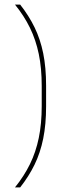

<svg xmlns="http://www.w3.org/2000/svg" viewBox="-20 -695 308 833"><path d="M161 -322Q161 -399.5 148.2 -460.8Q135.5 -522 110 -574.2Q84.5 -626.5 45 -675H67.5Q105 -627.5 130 -576.2Q155 -525 167.5 -463.5Q180 -402 180 -323.5V-233.5Q180 -155.5 167.5 -93.8Q155 -32 130 19.2Q105 70.5 67.5 118H45Q84.5 69 110 17Q135.5 -35 148.2 -96.5Q161 -158 161 -235Z"/></svg>

Font: Anek Gurmukhi Medium Thin
Style: Regular
Weight: 250
Version: Version 1.003